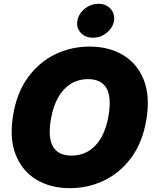

<svg xmlns="http://www.w3.org/2000/svg" viewBox="-20 -983 811 1013"><path d="M349.1 9.8Q247.1 9.8 172.1 -35.2Q97.2 -80.1 63 -166.3Q28.8 -252.4 49.3 -376Q68.8 -494.6 127.7 -575Q186.5 -655.3 271.2 -696.3Q356 -737.3 452.6 -737.3Q554.2 -737.3 629.2 -692.6Q704.1 -647.9 738.5 -561.8Q772.9 -475.6 752 -350.6Q732.4 -232.4 673.3 -152.1Q614.3 -71.8 529.8 -31Q445.3 9.8 349.1 9.8ZM357.4 -162.1Q434.6 -162.1 485.6 -217.8Q536.6 -273.4 553.2 -376Q584.5 -565.4 444.3 -565.4Q367.2 -565.4 316.2 -509.5Q265.1 -453.6 248 -350.6Q216.8 -162.1 357.4 -162.1ZM470.2 -784.2Q430.2 -783.7 406 -810.1Q381.8 -836.4 388.2 -873Q394.5 -910.6 427 -936.8Q459.5 -962.9 499.5 -962.9Q539.6 -962.9 563.2 -936.8Q586.9 -910.6 581.5 -873Q575.2 -836.4 543 -810.1Q510.7 -783.7 470.2 -784.2Z"/></svg>

Font: Inter Tight Black
Style: Italic
Weight: 900
Italic angle: -9.39999°
Designer: Rasmus Andersson
Foundry: rsms
Version: Version 3.004; ttfautohint (v1.8.4.7-5d5b)